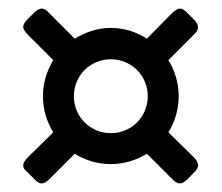

<svg xmlns="http://www.w3.org/2000/svg" viewBox="-20 -523 516 447"><path d="M43 -155C37 -148 34 -143 34 -138C34 -131 39 -126 44 -122L63 -103C68 -98 72 -96 77 -96C83 -96 88 -100 93 -104L154 -165C178 -150 207 -141 238 -141C269 -141 297 -150 322 -165L382 -105C389 -98 394 -96 399 -96C405 -96 411 -101 416 -105L435 -125C439 -129 441 -134 441 -138C441 -145 437 -150 433 -155L372 -215C387 -239 396 -268 396 -299C396 -330 387 -359 372 -383L433 -444C438 -449 441 -454 441 -460C441 -464 439 -469 434 -475L415 -494C410 -499 405 -503 399 -503C395 -503 389 -500 382 -494L322 -433C297 -449 269 -458 238 -458C207 -458 179 -448 154 -433L93 -494C88 -500 83 -503 77 -503C73 -503 68 -501 62 -496L43 -477C39 -472 34 -467 34 -460C34 -456 37 -451 43 -444L104 -383C89 -358 80 -330 80 -299C80 -268 89 -239 104 -215ZM152 -299C152 -347 190 -385 238 -385C286 -385 324 -347 324 -299C324 -251 286 -213 238 -213C190 -213 152 -251 152 -299Z"/></svg>

Font: Fascinate
Style: Regular
Weight: 900
Designer: Astigmatic (AOETI)
Foundry: Astigmatic (AOETI)
Version: Version 1.000